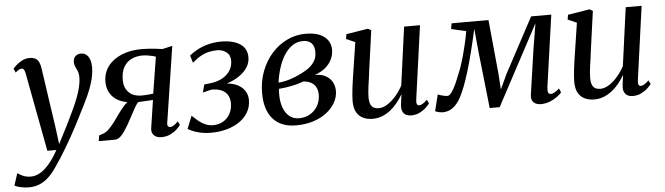

<svg xmlns="http://www.w3.org/2000/svg" viewBox="-95 -748 4122 1191"><g transform="rotate(-5 1966.0 -152.0)"><path d="M84 -456Q80.5 -475 75 -482.2Q69.5 -489.5 60.5 -489.5Q51.5 -489.5 42.8 -484Q34 -478.5 22.5 -468.5L11.5 -493.5Q18 -502 33.5 -515.8Q49 -529.5 70.2 -540.2Q91.5 -551 116 -551Q140 -551 153.8 -542.2Q167.5 -533.5 174.5 -517.8Q181.5 -502 184.5 -480.5Q191 -437 197.5 -392.2Q204 -347.5 210.5 -302Q217 -256.5 223.8 -211.2Q230.5 -166 237 -122L252.5 -3L312.5 -120Q335 -166 353.5 -205.2Q372 -244.5 385.2 -279Q398.5 -313.5 406 -345.2Q413.5 -377 413.5 -408Q413 -429.5 406.8 -444Q400.5 -458.5 394 -471.8Q387.5 -485 387.5 -502Q387.5 -524.5 400.8 -537.5Q414 -550.5 435.5 -550.5Q456 -550.5 469.8 -539Q483.5 -527.5 490.5 -507.5Q497.5 -487.5 497.5 -461.5Q497.5 -416.5 483 -368.5Q468.5 -320.5 445.8 -272.5Q423 -224.5 399 -178.5Q381.5 -143 362.5 -107Q343.5 -71 324.5 -37Q305.5 -3 286.8 28Q268 59 251 85.8Q234 112.5 219 133.5Q197 167.5 171 193.5Q145 219.5 113.2 233.8Q81.5 248 42.5 248Q18.5 248 -6.5 242.8Q-31.5 237.5 -46.5 229.5L-22 154Q-12 162 9.5 172.2Q31 182.5 61.5 182.5Q90 182.5 118.5 166Q147 149.5 175.5 116.2Q204 83 232 32H176Z M997.5 -79 1009 -56.5Q1003 -47 986.8 -31.2Q970.5 -15.5 945.8 -3Q921 9.5 889 9.5Q859.5 9.5 843.5 -5.8Q827.5 -21 829 -46.5L856 -225Q844.5 -224 827.2 -223.2Q810 -222.5 792.5 -221.5Q775 -220.5 762.5 -219.5Q750 -204.5 737.8 -182.5Q725.5 -160.5 712.5 -135.2Q699.5 -110 684 -83.5Q663 -47 642.5 -23.5Q622 0 599.5 0H498.5L504.5 -35L528.5 -43Q548 -49.5 566.5 -67.5Q585 -85.5 602.8 -109.8Q620.5 -134 638.2 -159Q656 -184 674.5 -204.5Q693 -225 712.5 -235L732.5 -221.5Q692.5 -223.5 662.5 -234.2Q632.5 -245 612.5 -263.8Q592.5 -282.5 582.2 -307.5Q572 -332.5 572 -362Q572 -418 602.8 -459Q633.5 -500 688.2 -522.8Q743 -545.5 815 -545.5Q832 -545.5 854 -544Q876 -542.5 899 -540.2Q922 -538 941.5 -534.5L1004.5 -548.5L931.5 -74Q929.5 -59.5 935.5 -53.8Q941.5 -48 948 -48Q958 -48 970.2 -55.8Q982.5 -63.5 997.5 -79ZM861 -264 897.5 -491Q891 -493.5 877 -497Q863 -500.5 846 -503Q829 -505.5 813.5 -505.5Q779.5 -505.5 749 -492Q718.5 -478.5 699.2 -447.2Q680 -416 680 -362.5Q680 -318 707.8 -288.2Q735.5 -258.5 790.5 -258.5Q803 -258.5 817.2 -259.5Q831.5 -260.5 843.2 -261.8Q855 -263 861 -264Z M1200 9Q1157 9 1126 1.2Q1095 -6.5 1077 -15.2Q1059 -24 1054 -27L1086 -106.5Q1103.5 -89.5 1123 -73.2Q1142.5 -57 1165.5 -46.8Q1188.5 -36.5 1215 -36.5Q1249 -36.5 1276.5 -52.2Q1304 -68 1320 -96.8Q1336 -125.5 1336 -163.5Q1336 -189.5 1324.8 -211Q1313.5 -232.5 1288.5 -245Q1263.5 -257.5 1222 -257L1168.5 -244L1181.5 -293L1214.5 -296.5Q1264 -302 1296.2 -320.5Q1328.5 -339 1344.5 -366.5Q1360.5 -394 1360.5 -425Q1360.5 -461 1336.2 -479.2Q1312 -497.5 1279 -497.5Q1254 -497.5 1228.8 -492Q1203.5 -486.5 1177.8 -472.5Q1152 -458.5 1123.5 -433.5L1109.5 -479Q1138 -502.5 1170 -518Q1202 -533.5 1237 -541.2Q1272 -549 1308 -549Q1381.5 -549 1425.2 -521Q1469 -493 1469 -437.5Q1469 -405.5 1453 -378.8Q1437 -352 1409.5 -331Q1382 -310 1347 -295.8Q1312 -281.5 1274 -275.5V-284.5Q1329.5 -291 1368.5 -277.5Q1407.5 -264 1428.2 -236.5Q1449 -209 1449 -174Q1449 -130.5 1429 -96.5Q1409 -62.5 1374.2 -39Q1339.5 -15.5 1294.8 -3.2Q1250 9 1200 9Z M1727.5 9.5Q1679.5 9.5 1643.5 -5Q1607.5 -19.5 1583 -47.8Q1558.5 -76 1546.2 -115.8Q1534 -155.5 1534 -206.5Q1534 -281.5 1558.2 -344.5Q1582.5 -407.5 1624.2 -454Q1666 -500.5 1720 -526Q1774 -551.5 1833.5 -551.5Q1890 -551.5 1924.2 -535.8Q1958.5 -520 1974.2 -494.8Q1990 -469.5 1990 -440.5Q1990 -407.5 1976.2 -378.8Q1962.5 -350 1935.8 -327.8Q1909 -305.5 1869.5 -292Q1910 -292.5 1937 -277.5Q1964 -262.5 1977.8 -237.5Q1991.5 -212.5 1991.5 -182Q1991.5 -145 1972.5 -110.8Q1953.5 -76.5 1918.8 -49.2Q1884 -22 1835.2 -6.2Q1786.5 9.5 1727.5 9.5ZM1749.5 -33Q1788 -33 1818 -50.5Q1848 -68 1865.5 -98.5Q1883 -129 1883.5 -166.5Q1883.5 -194.5 1873.5 -214Q1863.5 -233.5 1844.2 -244.5Q1825 -255.5 1796.5 -258Q1788.5 -255.5 1776.5 -251.5Q1764.5 -247.5 1749.5 -243.5Q1734.5 -239.5 1717 -236Q1701 -233 1681.8 -230Q1662.5 -227 1640.5 -225.5Q1639.5 -217 1639.2 -208Q1639 -199 1639 -188.5Q1639 -144 1651.8 -108.8Q1664.5 -73.5 1689.2 -53.2Q1714 -33 1749.5 -33ZM1641.5 -264Q1662.5 -266 1680.5 -269.8Q1698.5 -273.5 1715.5 -279Q1732.5 -284.5 1749.5 -291.5Q1788 -307 1818.8 -326.2Q1849.5 -345.5 1867.5 -371.5Q1885.5 -397.5 1885.5 -433Q1885.5 -470 1867.2 -489Q1849 -508 1814.5 -508Q1776.5 -508 1746.5 -486.8Q1716.5 -465.5 1695 -430Q1673.5 -394.5 1660.2 -351.2Q1647 -308 1641.5 -264Z M2203.5 10.5Q2170.5 10.5 2144.8 -1.8Q2119 -14 2104 -40.2Q2089 -66.5 2089 -110Q2089 -125.5 2090.8 -148Q2092.5 -170.5 2095.8 -195.8Q2099 -221 2102.5 -245.2Q2106 -269.5 2109 -287.5L2137.5 -473L2082 -497.5L2087 -527L2223 -549L2242.5 -537.5L2207.5 -285.5Q2205.5 -265.5 2202.2 -243.5Q2199 -221.5 2196 -200Q2193 -178.5 2191.2 -159.2Q2189.5 -140 2189.5 -126Q2189.5 -98 2196.2 -81.8Q2203 -65.5 2215.8 -58.8Q2228.5 -52 2247.5 -52Q2274 -52 2301.8 -69.8Q2329.5 -87.5 2354.8 -116.8Q2380 -146 2398 -180L2447.5 -542.5H2546.5L2483 -84.5Q2480.5 -66.5 2484.5 -57.2Q2488.5 -48 2498 -48Q2508 -48 2520 -55Q2532 -62 2548.5 -78L2560 -55Q2553.5 -45 2537.2 -29.5Q2521 -14 2497.2 -2Q2473.5 10 2444.5 10Q2412.5 10 2398.2 -7.5Q2384 -25 2385.5 -50.5Q2385.5 -53.5 2386.2 -61.8Q2387 -70 2388.5 -80.8Q2390 -91.5 2391.5 -102.8Q2393 -114 2394.5 -122L2393 -123Q2377.5 -97 2358 -73Q2338.5 -49 2314.8 -30.2Q2291 -11.5 2263.2 -0.5Q2235.5 10.5 2203.5 10.5Z M3250.5 10.5Q3223 10.5 3206 -5.2Q3189 -21 3194.5 -56.5L3235.5 -337.5L3261 -492L3182.5 -345L2994.5 7H2932.5L2894.5 -339L2880 -491Q2863 -414.5 2846.8 -350Q2830.5 -285.5 2814.5 -233Q2798.5 -180.5 2783 -140Q2767.5 -99.5 2752 -71Q2731 -33 2703.2 -12.5Q2675.5 8 2639.5 8Q2631.5 8 2621.5 6Q2611.5 4 2603.5 1.2Q2595.5 -1.5 2593.5 -3.5L2619 -105.5Q2622.5 -103 2633.8 -99.5Q2645 -96 2658 -93.2Q2671 -90.5 2677.5 -90.5Q2687.5 -90.5 2698 -102Q2708.5 -113.5 2719 -132.8Q2729.5 -152 2739.5 -175.2Q2749.5 -198.5 2758 -221.5Q2768 -243.5 2778.2 -275Q2788.5 -306.5 2798.2 -342.5Q2808 -378.5 2816 -414.5Q2824 -450.5 2829 -481L2737 -502L2742.5 -537L2972.5 -537.5L3005.5 -196L3011.5 -102L3055.5 -196L3238 -537H3363.5L3300 -88.5Q3299 -78 3299.5 -68.5Q3300 -59 3304.2 -53Q3308.5 -47 3317 -47Q3328.5 -47 3343 -55.2Q3357.5 -63.5 3371 -76.5L3382 -51.5Q3375.5 -42 3356.2 -27.2Q3337 -12.5 3309.8 -1Q3282.5 10.5 3250.5 10.5Z M3583.5 10.5Q3550.5 10.5 3524.8 -1.8Q3499 -14 3484 -40.2Q3469 -66.5 3469 -110Q3469 -125.5 3470.8 -148Q3472.5 -170.5 3475.8 -195.8Q3479 -221 3482.5 -245.2Q3486 -269.5 3489 -287.5L3517.5 -473L3462 -497.5L3467 -527L3603 -549L3622.5 -537.5L3587.5 -285.5Q3585.5 -265.5 3582.2 -243.5Q3579 -221.5 3576 -200Q3573 -178.5 3571.2 -159.2Q3569.5 -140 3569.5 -126Q3569.5 -98 3576.2 -81.8Q3583 -65.5 3595.8 -58.8Q3608.5 -52 3627.5 -52Q3654 -52 3681.8 -69.8Q3709.5 -87.5 3734.8 -116.8Q3760 -146 3778 -180L3827.5 -542.5H3926.5L3863 -84.5Q3860.5 -66.5 3864.5 -57.2Q3868.5 -48 3878 -48Q3888 -48 3900 -55Q3912 -62 3928.5 -78L3940 -55Q3933.5 -45 3917.2 -29.5Q3901 -14 3877.2 -2Q3853.5 10 3824.5 10Q3792.5 10 3778.2 -7.5Q3764 -25 3765.5 -50.5Q3765.5 -53.5 3766.2 -61.8Q3767 -70 3768.5 -80.8Q3770 -91.5 3771.5 -102.8Q3773 -114 3774.5 -122L3773 -123Q3757.5 -97 3738 -73Q3718.5 -49 3694.8 -30.2Q3671 -11.5 3643.2 -0.5Q3615.5 10.5 3583.5 10.5Z"/></g></svg>

Font: Merriweather 60pt
Style: Italic
Weight: 400
Italic angle: -7.8°
Version: Version 2.101